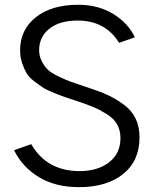

<svg xmlns="http://www.w3.org/2000/svg" viewBox="-20 -769 646 807"><path d="M39.1 -137.7 111.3 -163.1Q176.8 -49.8 314.5 -49.8Q390.6 -49.8 438.5 -86.9Q486.3 -124 486.3 -188.5Q486.3 -220.7 472.7 -245.6Q459 -270.5 429.2 -289.1Q399.4 -307.6 374 -318.4Q348.6 -329.1 304.7 -343.8Q269.5 -355.5 254.9 -360.4Q240.2 -365.2 208.5 -377.9Q176.8 -390.6 161.6 -400.4Q146.5 -410.2 124 -427.2Q101.6 -444.3 91.3 -461.9Q81.1 -479.5 72.8 -504.4Q64.5 -529.3 64.5 -557.6Q64.5 -644.5 130.9 -696.8Q197.3 -749 308.6 -749Q393.6 -749 456.5 -710Q519.5 -670.9 546.9 -612.3L480.5 -588.9Q422.9 -682.6 306.6 -682.6Q230.5 -682.6 187.5 -648.4Q144.5 -614.3 144.5 -557.6Q144.5 -532.2 156.2 -510.3Q168 -488.3 182.1 -475.1Q196.3 -461.9 228 -446.8Q259.8 -431.6 277.8 -425.3Q295.9 -418.9 336.9 -405.3Q346.7 -402.3 351.6 -400.4Q399.4 -384.8 431.6 -370.1Q463.9 -355.5 498 -331.1Q532.2 -306.6 549.3 -272Q566.4 -237.3 566.4 -191.4Q566.4 -92.8 497.6 -37.6Q428.7 17.6 312.5 17.6Q212.9 17.6 143.6 -24.4Q74.2 -66.4 39.1 -137.7Z"/></svg>

Font: Gothic A1
Style: Regular
Weight: 400
Designer: HanYang I&C Co.,Ltd.
Foundry: HanYang I&C Co.,Ltd.
Version: Version 2.50